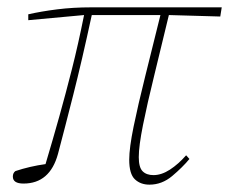

<svg xmlns="http://www.w3.org/2000/svg" viewBox="-20 -490 624 523"><path d="M57 -435V-451Q92 -459 135.5 -464.5Q179 -470 228 -470H584L580 -445L440 -449Q419 -361 400 -284Q381 -207 369.5 -149.5Q358 -92 358 -62Q358 -34 368.5 -23.5Q379 -13 398 -13Q420 -13 443 -28Q466 -43 487 -67L496 -57Q477 -34 449 -10.5Q421 13 387 13Q363 13 347.5 -1.5Q332 -16 332 -55Q332 -87 344 -145.5Q356 -204 375.5 -282Q395 -360 417 -449H230Q203 -324 179.5 -231.5Q156 -139 138 -71Q116 10 44 10Q15 10 15 -9Q15 -19 22 -24Q61 -37 104 -43Q124 -110 141.5 -172.5Q159 -235 176 -302Q193 -369 209 -449Z"/></svg>

Font: Source Serif Pro ExtraLight
Style: Italic
Weight: 200
Italic angle: -12°
Designer: Frank Grießhammer
Foundry: Adobe Systems Incorporated
Version: Version 3.001;hotconv 1.0.111;makeotfexe 2.5.65597